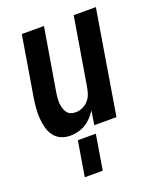

<svg xmlns="http://www.w3.org/2000/svg" viewBox="-137 -605 749 904"><g transform="rotate(-20 237.5 -152.5)"><path d="M134 8Q109 8 87.5 -1.5Q66 -11 52.5 -30Q39 -49 33 -72.5Q27 -96 25.5 -120Q24 -144 26 -169Q28 -194 32 -219L82 -520H193L140 -204Q138 -191 137 -178Q136 -165 137 -152.5Q138 -140 141.5 -128Q145 -116 152 -106Q159 -96 170.5 -91.5Q182 -87 195 -87Q212 -87 228.5 -94Q245 -101 257.5 -114.5Q270 -128 276 -144.5Q282 -161 285 -178L342 -520H453L367 0H256L267 -70Q256 -53 242 -38Q228 -23 210.5 -12.5Q193 -2 173 3Q153 8 134 8ZM130 215 159 40H249L220 215Z"/></g></svg>

Font: Iosevka QP
Style: Bold Italic
Weight: 700
Italic angle: -9°
Designer: Belleve Invis
Foundry: Belleve Invis
Version: Version 20.0.0; ttfautohint (v1.8.4)